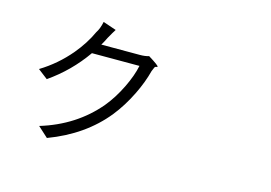

<svg xmlns="http://www.w3.org/2000/svg" viewBox="-102 -976 1704 1208"><g transform="rotate(15 750.0 -372.0)"><path d="M280.3 27.3 213.9 -33.2Q439.5 -101.6 580.1 -268.6Q631.8 -331.1 672.9 -415Q711.9 -495.1 725.6 -561.5H570.3H416Q320.3 -424.8 183.6 -330.1L120.1 -378.9Q227.5 -444.3 309.6 -542Q372.1 -617.2 408.2 -696.3Q426.8 -723.6 436.5 -770.5L522.5 -741.2Q509.8 -721.7 486.3 -679.7Q482.4 -670.9 480.5 -668Q472.7 -651.4 459 -628.9H709Q745.1 -628.9 768.6 -636.7Q839.8 -592.8 836.9 -585.9Q835.9 -584 831.1 -583Q822.3 -583 818.4 -575.2Q810.5 -557.6 807.6 -549.8Q788.1 -473.6 748 -391.6Q703.1 -299.8 645.5 -227.5Q509.8 -58.6 280.3 27.3Z"/></g></svg>

Font: Bpmf GenSeki Gothic R
Style: R
Weight: 400
Foundry: But Ko
Version: Version 1.320